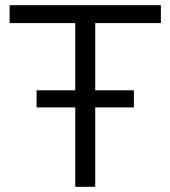

<svg xmlns="http://www.w3.org/2000/svg" viewBox="-20 -720 657 740"><path d="M270 0V-306H121V-372H270V-631H17V-700H600V-631H347V-372H496V-306H347V0Z"/></svg>

Font: Red Hat Display Variable
Style: Regular
Weight: 400
Designer: Pentagram, MCKL
Foundry: Pentagram, MCKL
Version: Version 1.021